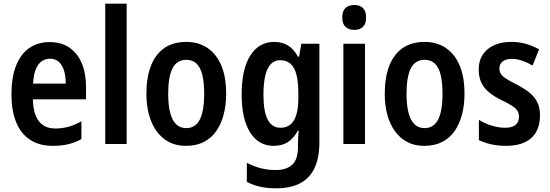

<svg xmlns="http://www.w3.org/2000/svg" viewBox="-20 -780 2978 1040"><path d="M249 -552Q312 -552 356 -522Q400 -492 423 -437Q446 -382 446 -308V-242H158Q160 -163 190.5 -123.5Q221 -84 280 -84Q318 -84 351.5 -93.5Q385 -103 421 -123V-27Q388 -8 350.5 1Q313 10 267 10Q192 10 142 -23.5Q92 -57 67 -119.5Q42 -182 42 -268Q42 -360 66.5 -423Q91 -486 137.5 -519Q184 -552 249 -552ZM251 -462Q211 -462 187 -429Q163 -396 159 -327H336Q336 -367 327 -397Q318 -427 299 -444.5Q280 -462 251 -462Z M666 0H550V-760H666Z M1205 -272Q1205 -211 1191.5 -159.5Q1178 -108 1151.5 -70Q1125 -32 1084 -11Q1043 10 987 10Q935 10 895.5 -10.5Q856 -31 828.5 -69Q801 -107 787 -158.5Q773 -210 773 -272Q773 -359 797 -422Q821 -485 869 -519Q917 -553 990 -553Q1055 -553 1103.5 -520.5Q1152 -488 1178.5 -426Q1205 -364 1205 -272ZM891 -272Q891 -212 901.5 -170.5Q912 -129 933.5 -107.5Q955 -86 989 -86Q1023 -86 1044.5 -107.5Q1066 -129 1076 -170.5Q1086 -212 1086 -272Q1086 -333 1076 -374Q1066 -415 1044.5 -435.5Q1023 -456 989 -456Q938 -456 914.5 -410Q891 -364 891 -272Z M1465 -553Q1508 -553 1539.5 -534Q1571 -515 1594 -473H1600L1612 -543H1710V-9Q1710 71 1685.5 126.5Q1661 182 1609 211Q1557 240 1476 240Q1428 240 1389.5 231.5Q1351 223 1317 205V102Q1356 122 1394 131.5Q1432 141 1473 141Q1532 141 1563 112Q1594 83 1594 18V4Q1594 -11 1595 -32.5Q1596 -54 1598 -73H1594Q1571 -31 1539.5 -10.5Q1508 10 1462 10Q1381 10 1335 -62.5Q1289 -135 1289 -269Q1289 -406 1336 -479.5Q1383 -553 1465 -553ZM1497 -454Q1467 -454 1447 -433Q1427 -412 1417 -370.5Q1407 -329 1407 -267Q1407 -176 1430 -132Q1453 -88 1499 -88Q1524 -88 1542 -98Q1560 -108 1572 -128Q1584 -148 1590 -178Q1596 -208 1596 -249V-274Q1596 -337 1585.5 -376.5Q1575 -416 1553 -435Q1531 -454 1497 -454Z M1957 -543V0H1840V-543ZM1899 -753Q1930 -753 1946.5 -736Q1963 -719 1963 -685Q1963 -651 1946 -634.5Q1929 -618 1899 -618Q1869 -618 1851.5 -634.5Q1834 -651 1834 -685Q1834 -720 1851 -736.5Q1868 -753 1899 -753Z M2496 -272Q2496 -211 2482.5 -159.5Q2469 -108 2442.5 -70Q2416 -32 2375 -11Q2334 10 2278 10Q2226 10 2186.5 -10.5Q2147 -31 2119.5 -69Q2092 -107 2078 -158.5Q2064 -210 2064 -272Q2064 -359 2088 -422Q2112 -485 2160 -519Q2208 -553 2281 -553Q2346 -553 2394.5 -520.5Q2443 -488 2469.5 -426Q2496 -364 2496 -272ZM2182 -272Q2182 -212 2192.5 -170.5Q2203 -129 2224.5 -107.5Q2246 -86 2280 -86Q2314 -86 2335.5 -107.5Q2357 -129 2367 -170.5Q2377 -212 2377 -272Q2377 -333 2367 -374Q2357 -415 2335.5 -435.5Q2314 -456 2280 -456Q2229 -456 2205.5 -410Q2182 -364 2182 -272Z M2905 -155Q2905 -102 2884 -65Q2863 -28 2822 -9Q2781 10 2723 10Q2679 10 2642 2Q2605 -6 2574 -21V-131Q2603 -112 2641.5 -100Q2680 -88 2716 -88Q2754 -88 2772.5 -103.5Q2791 -119 2791 -148Q2791 -165 2783.5 -178.5Q2776 -192 2755 -206Q2734 -220 2696 -238Q2657 -257 2629.5 -279.5Q2602 -302 2587.5 -332Q2573 -362 2573 -403Q2573 -473 2621 -513Q2669 -553 2750 -553Q2792 -553 2828.5 -542.5Q2865 -532 2900 -513L2865 -425Q2838 -441 2809 -451Q2780 -461 2752 -461Q2720 -461 2702.5 -447Q2685 -433 2685 -409Q2685 -392 2693 -379.5Q2701 -367 2722 -353.5Q2743 -340 2781 -321Q2819 -301 2847 -279Q2875 -257 2890 -227Q2905 -197 2905 -155Z"/></svg>

Font: Noto Sans Khmer Condensed SemiBold
Style: Regular
Weight: 600
Width: 3
Designer: Danh Hong and the Monotype Design Team
Foundry: Monotype Imaging Inc.
Version: Version 2.004